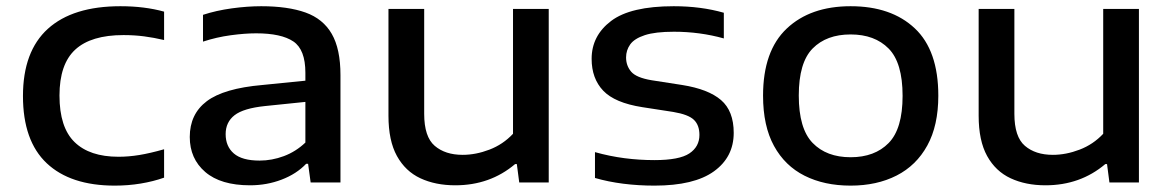

<svg xmlns="http://www.w3.org/2000/svg" viewBox="-20 -572 3674 602"><path d="M340 10Q201 10 126.5 -60.2Q52 -130.5 52 -271Q52 -411 130.2 -481.8Q208.5 -552.5 357.5 -552.5Q433.5 -552.5 494.5 -535.5V-446.5Q462.5 -454 432 -458Q401.5 -462 367 -462Q265.5 -462 216 -416.5Q166.5 -371 166.5 -272.5Q166.5 -172.5 213.8 -126.5Q261 -80.5 351.5 -80.5Q383.5 -80.5 417 -86Q450.5 -91.5 494.5 -104V-15Q460.5 -3 421.2 3.5Q382 10 340 10Z M764 9Q672 9 623.5 -32.8Q575 -74.5 575 -142.5Q575 -214.5 628.5 -254.8Q682 -295 802.5 -305.5L937.5 -319V-344Q937.5 -416.5 899.8 -442Q862 -467.5 783 -467.5Q748 -467.5 703.5 -461.5Q659 -455.5 616.5 -441.5V-525.5Q657.5 -539 706.8 -545.8Q756 -552.5 799 -552.5Q882.5 -552.5 937.8 -532.8Q993 -513 1020.2 -465.8Q1047.5 -418.5 1047.5 -336.5V0H954L946 -58.5H940Q909.5 -26.5 863 -8.8Q816.5 9 764 9ZM687.5 -151.5Q687.5 -113 713.2 -90.8Q739 -68.5 794 -68.5Q832.5 -68.5 870 -82.5Q907.5 -96.5 937.5 -125V-252.5L811 -239.5Q743.5 -232.5 715.5 -210.8Q687.5 -189 687.5 -151.5Z M1407.5 9Q1345.5 9 1298.2 -13Q1251 -35 1224.5 -83Q1198 -131 1198 -209V-544H1310V-215Q1310 -143 1343 -114.8Q1376 -86.5 1430.5 -86.5Q1472 -86.5 1514.5 -102.8Q1557 -119 1588.5 -152.5V-544H1700.5V0H1608L1600.5 -57.5H1595Q1516.5 9 1407.5 9Z M2032 10Q1981 10 1934 4Q1887 -2 1845.5 -14V-95Q1892 -82 1938.2 -76Q1984.5 -70 2032 -70Q2110 -70 2141.5 -91Q2173 -112 2173 -149Q2173 -179.5 2155.8 -196.2Q2138.5 -213 2091 -221L1994 -236Q1907.5 -249.5 1871.2 -287.8Q1835 -326 1835 -387.5Q1835 -460 1896 -506.2Q1957 -552.5 2092.5 -552.5Q2178 -552.5 2249.5 -532V-451.5Q2174.5 -472.5 2093 -472.5Q2034.5 -472.5 2001.8 -461.8Q1969 -451 1956 -432.8Q1943 -414.5 1943 -392Q1943 -366 1959 -347.2Q1975 -328.5 2022.5 -320.5L2119 -305.5Q2201 -292.5 2240.8 -258.2Q2280.5 -224 2280.5 -155.5Q2280.5 -79.5 2218.5 -34.8Q2156.5 10 2032 10Z M2647 10Q2564.5 10 2502.8 -21Q2441 -52 2406.8 -114.5Q2372.5 -177 2372.5 -272Q2372.5 -412.5 2446.8 -482.5Q2521 -552.5 2647 -552.5Q2774.5 -552.5 2848.2 -483.2Q2922 -414 2922 -272Q2922 -178.5 2887.5 -115.8Q2853 -53 2791 -21.5Q2729 10 2647 10ZM2647 -79Q2722.5 -79 2766.2 -123.5Q2810 -168 2810 -271.5Q2810 -375.5 2766.2 -419.8Q2722.5 -464 2647 -464Q2571.5 -464 2528 -420Q2484.5 -376 2484.5 -272.5Q2484.5 -168.5 2528 -123.8Q2571.5 -79 2647 -79Z M3258 9Q3196 9 3148.8 -13Q3101.5 -35 3075 -83Q3048.5 -131 3048.5 -209V-544H3160.5V-215Q3160.5 -143 3193.5 -114.8Q3226.5 -86.5 3281 -86.5Q3322.5 -86.5 3365 -102.8Q3407.5 -119 3439 -152.5V-544H3551V0H3458.5L3451 -57.5H3445.5Q3367 9 3258 9Z"/></svg>

Font: Encode Sans Exp Md
Style: Regular
Weight: 500
Width: 7
Designer: Multiple Designers
Foundry: Impallari Type
Version: Version 3.002; ttfautohint (v1.8.3) -l 8 -r 50 -G 200 -x 14 